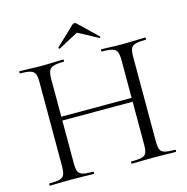

<svg xmlns="http://www.w3.org/2000/svg" viewBox="-114 -904 988 1013"><g transform="rotate(-15 379.5 -397.5)"><path d="M571 -542Q571 -571 565 -586Q559 -601 540.5 -607Q522 -613 483 -613Q480 -613 480 -619Q480 -625 483 -625Q507 -625 537 -623.5Q567 -622 604 -622Q637 -622 668 -623.5Q699 -625 722 -625Q725 -625 725 -619Q725 -613 722 -613Q685 -613 666 -607.5Q647 -602 641 -587.5Q635 -573 635 -544V-81Q635 -52 641 -37Q647 -22 666 -17Q685 -12 722 -12Q725 -12 725 -6Q725 0 722 0Q699 0 668 -1Q637 -2 604 -2Q567 -2 537 -1Q507 0 483 0Q480 0 480 -6Q480 -12 483 -12Q522 -12 540.5 -17Q559 -22 565 -37Q571 -52 571 -81ZM152 -315V-336H599V-315ZM123 -81V-544Q123 -573 116.5 -587.5Q110 -602 91.5 -607.5Q73 -613 36 -613Q34 -613 34 -619Q34 -625 36 -625Q60 -625 90.5 -623.5Q121 -622 154 -622Q191 -622 221 -623.5Q251 -625 275 -625Q277 -625 277 -619Q277 -613 275 -613Q238 -613 219 -607Q200 -601 193.5 -586Q187 -571 187 -542V-81Q187 -52 193 -37Q199 -22 218.5 -17Q238 -12 275 -12Q277 -12 277 -6Q277 0 275 0Q250 0 220.5 -1Q191 -2 154 -2Q121 -2 90 -1Q59 0 35 0Q33 0 33 -6Q33 -12 35 -12Q72 -12 91 -17Q110 -22 116.5 -37Q123 -52 123 -81ZM266 -692 369 -790Q374 -795 381 -795Q388 -795 392 -790L494 -692Q497 -691 494 -687.5Q491 -684 489 -685L381 -743L272 -685Q271 -684 267.5 -687.5Q264 -691 266 -692Z"/></g></svg>

Font: Cormorant Garamond Light
Style: Regular
Weight: 400
Version: Version 4.001